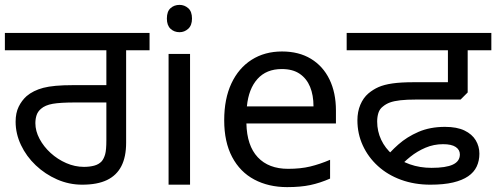

<svg xmlns="http://www.w3.org/2000/svg" viewBox="-27 -757 2034 787"><path d="M310 0Q256 0 207 -21.5Q158 -43 119.5 -79.5Q81 -116 59 -162.5Q37 -209 37 -258Q37 -294 49.5 -319.5Q62 -345 82 -363Q109 -386 150.5 -397Q192 -408 272 -408H409V-551H-7V-622H586V-551H490V-172Q490 -114 470.5 -76Q451 -38 411.5 -19Q372 0 310 0ZM317 -73Q340 -73 359 -78Q378 -83 390 -96Q399 -107 404 -124.5Q409 -142 409 -183V-337H282Q220 -337 189 -331.5Q158 -326 141 -311Q128 -300 123 -285Q118 -270 118 -252Q118 -220 135 -188Q152 -156 180.5 -130Q209 -104 244.5 -88.5Q280 -73 317 -73Z M752 -536V0H664V-536ZM709 -737Q729 -737 744.5 -723.5Q760 -710 760 -681Q760 -653 744.5 -639Q729 -625 709 -625Q687 -625 672 -639Q657 -653 657 -681Q657 -710 672 -723.5Q687 -737 709 -737Z M1129 -546Q1198 -546 1247.5 -516Q1297 -486 1323.5 -431.5Q1350 -377 1350 -304V-251H983Q985 -160 1029.5 -112.5Q1074 -65 1154 -65Q1205 -65 1244.5 -74.5Q1284 -84 1326 -102V-25Q1285 -7 1245 1.5Q1205 10 1150 10Q1074 10 1015.5 -21Q957 -52 924.5 -113.5Q892 -175 892 -264Q892 -352 921.5 -415Q951 -478 1004.5 -512Q1058 -546 1129 -546ZM1128 -474Q1065 -474 1028.5 -433.5Q992 -393 985 -321H1258Q1258 -367 1244 -401Q1230 -435 1201.5 -454.5Q1173 -474 1128 -474Z M1737 0Q1672 0 1617 -20Q1562 -40 1522 -76.5Q1482 -113 1460 -161Q1438 -209 1438 -264Q1438 -299 1450 -327.5Q1462 -356 1483 -374Q1502 -390 1524.5 -400Q1547 -410 1581.5 -415Q1616 -420 1669 -420H1809V-551H1394V-622H1987V-551H1890V-378L1861 -349H1680Q1640 -349 1614 -346Q1588 -343 1571.5 -337Q1555 -331 1542 -320Q1529 -310 1524 -294Q1519 -278 1519 -259Q1519 -219 1535.5 -184Q1552 -149 1582 -123.5Q1612 -98 1653 -83.5Q1694 -69 1742 -69Q1801 -69 1829.5 -82.5Q1858 -96 1858 -124Q1858 -143 1841 -154.5Q1824 -166 1789 -166Q1751 -166 1717 -151.5Q1683 -137 1655 -114.5Q1627 -92 1605 -67L1545 -100Q1570 -133 1605.5 -164.5Q1641 -196 1688.5 -216.5Q1736 -237 1797 -237Q1846 -237 1877 -222Q1908 -207 1923 -182Q1938 -157 1938 -127Q1938 -98 1927 -74.5Q1916 -51 1892 -34.5Q1868 -18 1830 -9Q1792 0 1737 0Z"/></svg>

Font: gurmukhi15
Style: Book
Weight: 400
Designer: Jelle Bosma - Monotype Design Team
Foundry: Monotype Imaging Inc.
Version: Version 2.003